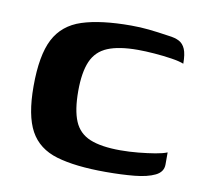

<svg xmlns="http://www.w3.org/2000/svg" viewBox="-55 -465 570 531"><g transform="rotate(10 229.5 -199.5)"><path d="M273 6Q188 6 135.5 -9.5Q83 -25 59.5 -68Q36 -111 36 -193Q36 -280 59.5 -325.5Q83 -371 135.5 -388Q188 -405 273 -405Q299 -405 323 -402.5Q347 -400 380 -395Q398 -393 409.5 -387Q421 -381 427 -367Q433 -353 433 -326Q421 -331 398 -334.5Q375 -338 349.5 -340Q324 -342 303 -342Q250 -342 218.5 -329Q187 -316 173.5 -285Q160 -254 160 -201Q160 -148 173 -117Q186 -86 217.5 -73Q249 -60 303 -60Q328 -60 353.5 -62.5Q379 -65 400 -68.5Q421 -72 433 -77V-43Q433 -22 411.5 -11.5Q390 -1 354 2.5Q318 6 273 6Z"/></g></svg>

Font: Genos Thin SemiBold
Style: Regular
Weight: 600
Version: Version 1.010